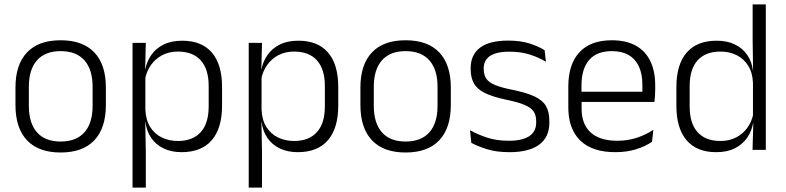

<svg xmlns="http://www.w3.org/2000/svg" viewBox="-20 -683 3581 875"><path d="M256.5 12Q155.5 12 103 -43.8Q50.5 -99.5 50.5 -204.5V-284Q50.5 -388.5 103 -444Q155.5 -499.5 256.5 -499.5Q357.5 -499.5 410 -444Q462.5 -388.5 462.5 -284V-204.5Q462.5 -99.5 410 -43.8Q357.5 12 256.5 12ZM256.5 -38Q327.5 -38 364.8 -80Q402 -122 402 -201V-287.5Q402 -366 364.8 -408Q327.5 -450 256.5 -450Q185.5 -450 148.5 -408Q111.5 -366 111.5 -287.5V-201Q111.5 -122 148.5 -80Q185.5 -38 256.5 -38Z M807.5 10.5Q761 10.5 725.8 -6.5Q690.5 -23.5 669.2 -54.2Q648 -85 643 -126.5H623L642.5 -183Q644.5 -136 664.5 -104.2Q684.5 -72.5 717.5 -56.5Q750.5 -40.5 791 -40.5Q858.5 -40.5 894.8 -80.8Q931 -121 931 -198V-291Q931 -367.5 895 -407.8Q859 -448 790.5 -448Q751 -448 719.8 -431.8Q688.5 -415.5 668.2 -387.2Q648 -359 641 -322L624.5 -366.5H642Q649 -403 669.5 -432.5Q690 -462 725.2 -479.8Q760.5 -497.5 810.5 -497.5Q899 -497.5 945.5 -443.5Q992 -389.5 992 -286.5V-202Q992 -98.5 945 -44Q898 10.5 807.5 10.5ZM584 172V-487.5H644.5L641.5 -366L642.5 -346V-139.5L642 -125.5L644.5 9V172Z M1337 10.5Q1290.5 10.5 1255.2 -6.5Q1220 -23.5 1198.8 -54.2Q1177.5 -85 1172.5 -126.5H1152.5L1172 -183Q1174 -136 1194 -104.2Q1214 -72.5 1247 -56.5Q1280 -40.5 1320.5 -40.5Q1388 -40.5 1424.2 -80.8Q1460.5 -121 1460.5 -198V-291Q1460.5 -367.5 1424.5 -407.8Q1388.5 -448 1320 -448Q1280.5 -448 1249.2 -431.8Q1218 -415.5 1197.8 -387.2Q1177.5 -359 1170.5 -322L1154 -366.5H1171.5Q1178.5 -403 1199 -432.5Q1219.5 -462 1254.8 -479.8Q1290 -497.5 1340 -497.5Q1428.5 -497.5 1475 -443.5Q1521.5 -389.5 1521.5 -286.5V-202Q1521.5 -98.5 1474.5 -44Q1427.5 10.5 1337 10.5ZM1113.5 172V-487.5H1174L1171 -366L1172 -346V-139.5L1171.5 -125.5L1174 9V172Z M1828.5 12Q1727.5 12 1675 -43.8Q1622.5 -99.5 1622.5 -204.5V-284Q1622.5 -388.5 1675 -444Q1727.5 -499.5 1828.5 -499.5Q1929.5 -499.5 1982 -444Q2034.5 -388.5 2034.5 -284V-204.5Q2034.5 -99.5 1982 -43.8Q1929.5 12 1828.5 12ZM1828.5 -38Q1899.5 -38 1936.8 -80Q1974 -122 1974 -201V-287.5Q1974 -366 1936.8 -408Q1899.5 -450 1828.5 -450Q1757.5 -450 1720.5 -408Q1683.5 -366 1683.5 -287.5V-201Q1683.5 -122 1720.5 -80Q1757.5 -38 1828.5 -38Z M2301.5 10.5Q2242.5 10.5 2199.5 -3Q2156.5 -16.5 2128 -32L2122 -89.5Q2158 -69.5 2201 -55.5Q2244 -41.5 2299 -41.5Q2359.5 -41.5 2391.5 -62.2Q2423.5 -83 2423.5 -124V-131Q2423.5 -157.5 2412 -174.8Q2400.5 -192 2371 -204.8Q2341.5 -217.5 2287.5 -228.5Q2226 -241.5 2190.5 -258.8Q2155 -276 2140 -302.5Q2125 -329 2125 -368V-373Q2125 -433.5 2167.8 -465.8Q2210.5 -498 2296 -498Q2353 -498 2394.5 -484.5Q2436 -471 2462 -454L2468 -401.5Q2436 -421 2395 -434.2Q2354 -447.5 2301 -447.5Q2260.5 -447.5 2234.8 -438.5Q2209 -429.5 2196.8 -412.5Q2184.5 -395.5 2184.5 -372.5V-368Q2184.5 -342 2196 -324.8Q2207.5 -307.5 2236.5 -295.5Q2265.5 -283.5 2316.5 -273.5Q2379.5 -260.5 2416 -243.5Q2452.5 -226.5 2468 -200Q2483.5 -173.5 2483.5 -132.5V-123.5Q2483.5 -57.5 2437 -23.5Q2390.5 10.5 2301.5 10.5Z M2784.5 10.5Q2679 10.5 2624.5 -42.5Q2570 -95.5 2570 -193.5V-288.5Q2570 -390.5 2620.8 -445Q2671.5 -499.5 2768.5 -499.5Q2833.5 -499.5 2877.5 -475Q2921.5 -450.5 2943.8 -404.5Q2966 -358.5 2966 -294V-276.5Q2966 -262 2965 -247.5Q2964 -233 2962.5 -218.5H2906.5Q2907.5 -240.5 2907.5 -260.2Q2907.5 -280 2907.5 -296.5Q2907.5 -345.5 2891.8 -379.8Q2876 -414 2845.2 -432Q2814.5 -450 2768.5 -450Q2700 -450 2665 -409.8Q2630 -369.5 2630 -293.5V-246L2630.5 -238V-187.5Q2630.5 -154 2640.2 -127Q2650 -100 2670.2 -80.8Q2690.5 -61.5 2721.2 -51.5Q2752 -41.5 2793 -41.5Q2840.5 -41.5 2881.2 -54.8Q2922 -68 2957.5 -91.5L2951.5 -37Q2920.5 -15.5 2878 -2.5Q2835.5 10.5 2784.5 10.5ZM2601.5 -218.5V-265H2949V-218.5Z M3243.5 10.5Q3155.5 10.5 3109 -43.8Q3062.5 -98 3062.5 -201V-285.5Q3062.5 -389 3109.2 -443.2Q3156 -497.5 3246.5 -497.5Q3293 -497.5 3328.2 -480.8Q3363.5 -464 3385 -433.2Q3406.5 -402.5 3411.5 -361H3431.5L3411.5 -305.5Q3409.5 -352.5 3389.5 -384Q3369.5 -415.5 3336.8 -431.8Q3304 -448 3263 -448Q3195.5 -448 3159.2 -408Q3123 -368 3123 -290.5V-197.5Q3123 -121 3159 -80.8Q3195 -40.5 3263.5 -40.5Q3304 -40.5 3335 -56.8Q3366 -73 3386.2 -101.2Q3406.5 -129.5 3413.5 -166L3429.5 -121H3412Q3405.5 -85 3384.8 -55Q3364 -25 3329 -7.2Q3294 10.5 3243.5 10.5ZM3409.5 0 3413 -122 3411.5 -142V-347.5L3412 -362L3410 -500.5V-663H3470V0Z"/></svg>

Font: Anek Gujarati Medium Light
Style: Regular
Weight: 300
Version: Version 1.003